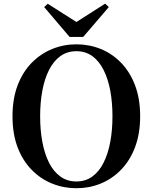

<svg xmlns="http://www.w3.org/2000/svg" viewBox="-20 -999 825 1038"><path d="M237.8 -978.7 430 -856.7H356.7L548.5 -979.4L568.2 -960.8L429.7 -799.2H356.3L218.8 -960.8ZM392.9 18.6Q324.2 18.6 261.8 -6.5Q199.5 -31.6 151.1 -81Q102.7 -130.4 75.1 -202.8Q47.6 -275.2 47.6 -370.5Q47.6 -464.8 75.1 -537.3Q102.7 -609.9 151.1 -659.3Q199.5 -708.6 261.8 -734Q324.2 -759.4 392.9 -759.4Q462.5 -759.4 524.4 -734.3Q586.3 -709.2 634.4 -659.8Q682.6 -610.4 710.1 -537.9Q737.7 -465.3 737.7 -370.5Q737.7 -276.2 710.1 -203.4Q682.6 -130.6 634.4 -81.3Q586.3 -31.9 524.4 -6.6Q462.5 18.6 392.9 18.6ZM392.9 -18Q442.6 -18 479.3 -44.8Q515.9 -71.5 540 -119.4Q564.1 -167.3 576.1 -231.5Q588 -295.6 588 -370.5Q588 -445.3 576.1 -509.2Q564.1 -573 540 -620.8Q515.9 -668.7 479.3 -695.5Q442.6 -722.2 392.9 -722.2Q343.1 -722.2 306.2 -695.5Q269.3 -668.7 245.1 -620.8Q220.9 -573 209 -509.2Q197 -445.3 197 -370.5Q197 -295.6 209 -231.5Q220.9 -167.3 245.1 -119.4Q269.3 -71.5 306.2 -44.8Q343.1 -18 392.9 -18Z"/></svg>

Font: Noto Serif SC ExtraLight
Style: Regular
Weight: 200
Designer: Ryoko NISHIZUKA 西塚涼子 (kana & ideographs); Frank Grießhammer (Latin, Greek & Cyrillic); Wenlong ZHANG 张文龙 (bopomofo); San
Foundry: Adobe
Version: Version 2.002-H1;hotconv 1.1.0;makeotfexe 2.6.0